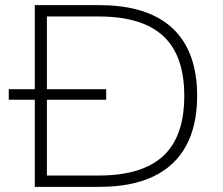

<svg xmlns="http://www.w3.org/2000/svg" viewBox="-20 -725 866 745"><path d="M115 0V-705H367Q491 -705 575.5 -665Q660 -625 702.5 -546.5Q745 -468 745 -353Q745 -238 702 -159Q659 -80 574.5 -40Q490 0 367 0ZM162 -44H364Q531 -44 613 -119.5Q695 -195 695 -353Q695 -510 613 -585.5Q531 -661 364 -661H162ZM14 -338V-379H392V-338Z"/></svg>

Font: Nunito Sans 10pt SemiExpanded ExtraLight
Style: Regular
Weight: 250
Width: 6
Designer: Vernon Adams
Foundry: Vernon Adams
Version: Version 3.101;gftools[0.9.27]